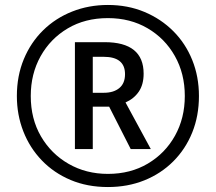

<svg xmlns="http://www.w3.org/2000/svg" viewBox="-20 -744 871 774"><path d="M415 10Q332 10 264.5 -18.5Q197 -47 148.5 -97.5Q100 -148 74 -214.5Q48 -281 48 -357Q48 -438 76 -505.5Q104 -573 154 -622Q204 -671 271 -697.5Q338 -724 415 -724Q495 -724 562 -696Q629 -668 678.5 -618.5Q728 -569 755 -502Q782 -435 782 -357Q782 -277 755 -210Q728 -143 678.5 -93.5Q629 -44 562 -17Q495 10 415 10ZM415 -43Q506 -43 576 -84.5Q646 -126 685.5 -197Q725 -268 725 -357Q725 -447 685 -518Q645 -589 575 -630Q505 -671 415 -671Q323 -671 253 -629.5Q183 -588 143.5 -517Q104 -446 104 -357Q104 -265 145 -194.5Q186 -124 256.5 -83.5Q327 -43 415 -43ZM282 -143V-574H402Q559 -574 559 -447Q559 -403 539.5 -374.5Q520 -346 486 -331L588 -143H507L420 -314H354V-143ZM399 -370Q438 -370 461 -389Q484 -408 484 -445Q484 -515 398 -515H354V-370Z"/></svg>

Font: Noto Sans Tamil Condensed
Style: Regular
Weight: 400
Width: 3
Designer: Jelle Bosma - Monotype Design Team
Foundry: Monotype Imaging Inc.
Version: Version 2.004; ttfautohint (v1.8.4.7-5d5b)